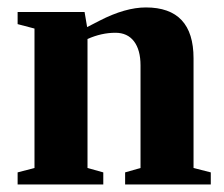

<svg xmlns="http://www.w3.org/2000/svg" viewBox="-20 -491 596 511"><path d="M211.9 -418.9 245.1 -436Q313.5 -471.2 368.2 -471.2Q495.1 -471.2 495.1 -335.9V-43.9L541 -32.2V0H313V-32.2L354 -43.9V-316.9Q354 -357.9 336.7 -380.9Q319.3 -403.8 287.1 -403.8Q250 -403.8 212.9 -387.2V-43.9L254.9 -32.2V0H26.9V-32.2L71.8 -43.9V-415L26.9 -426.8V-459H205.1Z"/></svg>

Font: Tinos
Style: Bold
Weight: 700
Designer: Steve Matteson
Foundry: Monotype Imaging Inc.
Version: Version 1.23